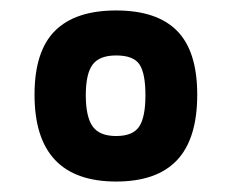

<svg xmlns="http://www.w3.org/2000/svg" viewBox="-20 -679 443 367"><path d="M46 -498Q46 -581 85 -620Q124 -659 202 -659Q280 -659 318.5 -620Q357 -581 357 -498Q357 -414 318.5 -373Q280 -332 202 -332Q46 -332 46 -498ZM258 -497Q258 -539 246.5 -556Q235 -573 202 -573Q170 -573 157 -555.5Q144 -538 144 -497Q144 -456 157 -437.5Q170 -419 202 -419Q234 -419 246 -437Q258 -455 258 -497Z"/></svg>

Font: Cairo SemiBold
Style: Regular
Weight: 600
Designer: Mohamed Gaber, Accademia di Belle Arti di Urbino and others
Foundry: Kief Type Foundry, Accademia di Belle Arti di Urbino and others
Version: Version 3.011